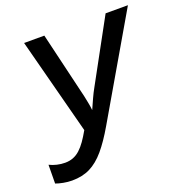

<svg xmlns="http://www.w3.org/2000/svg" viewBox="-130 -829 909 954"><g transform="rotate(-20 324.5 -352.0)"><path d="M91 10Q69 10 45.5 5.5Q22 1 6 -5L7 -104Q25 -95 46 -90Q67 -85 89 -85Q112 -85 131.5 -92.5Q151 -100 168 -115.5Q185 -131 200.5 -153Q216 -175 233 -205L100 -714H207L281 -402Q286 -384 290 -364.5Q294 -345 298 -325Q302 -305 304 -285Q316 -312 328 -338.5Q340 -365 353 -388L531 -714H649L342 -187Q302 -118 265 -74.5Q228 -31 187 -10.5Q146 10 91 10Z"/></g></svg>

Font: Noto Sans Display Medium
Style: Italic
Weight: 500
Italic angle: -12°
Designer: Monotype Design Team
Foundry: Monotype Imaging Inc.
Version: Version 2.003